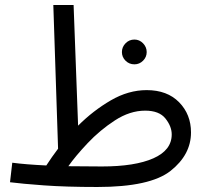

<svg xmlns="http://www.w3.org/2000/svg" viewBox="-20 -734 828 767"><path d="M743 -205Q743 -277 695.5 -325.5Q648 -374 566 -374Q493 -374 422.5 -333Q352 -292 292 -232L274 -714H193L212 -140Q187 -107 165 -73Q81 -77 29 -84L20 -6Q66 0 155 6.5Q244 13 369 13Q580 13 661.5 -51.5Q743 -116 743 -205ZM560 -292Q616 -292 641 -260.5Q666 -229 666 -197Q666 -134 592.5 -101.5Q519 -69 387 -69Q313 -69 253 -70Q281 -110 330 -162Q379 -214 439 -253Q499 -292 560 -292ZM517 -477Q537 -477 551.5 -491.5Q566 -506 566 -526Q566 -546 551.5 -561Q537 -576 517 -576Q496 -576 481.5 -561Q467 -546 467 -526Q467 -506 481.5 -491.5Q496 -477 517 -477Z"/></svg>

Font: Noto Sans Arabic UI
Style: Regular
Weight: 400
Designer: Nadine Chahine - Monotype Design Team
Foundry: Monotype Imaging Inc.
Version: Version 1.900